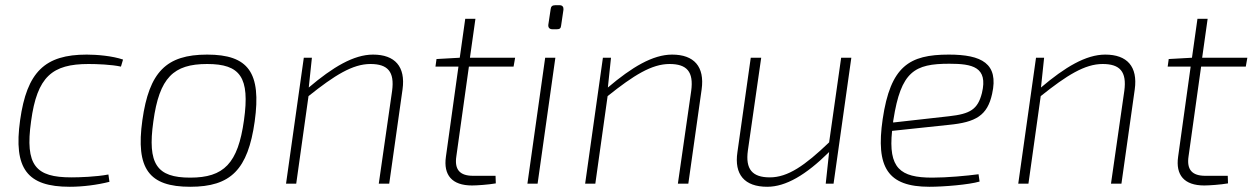

<svg xmlns="http://www.w3.org/2000/svg" viewBox="-20 -703 4795 735"><path d="M312 -494C152 -494 83 -428 57 -243C31 -57 84 12 247 12C296 12 352 5 399 -7L395 -35C348 -26 283 -24 253 -24C117 -24 75 -69 99 -239C122 -410 180 -458 319 -458C350 -458 407 -456 443 -448L451 -475C410 -489 351 -494 312 -494Z M773 -494C616 -494 551 -427 525 -243C499 -57 550 12 708 12C864 12 929 -54 955 -238C981 -425 931 -494 773 -494ZM773 -458C900 -458 937 -407 914 -243C891 -77 837 -23 708 -23C580 -23 544 -75 567 -238C590 -406 644 -458 773 -458Z M1408 -494C1334 -494 1254 -446 1162 -368L1174 -482H1143L1075 0H1114L1161 -335C1261 -415 1330 -458 1398 -458C1464 -458 1491 -429 1481 -355L1430 0H1470L1521 -361C1533 -448 1492 -494 1408 -494Z M1775 -448H1946L1952 -482H1779L1800 -631H1761L1740 -482L1651 -477L1647 -448H1735L1687 -103C1677 -33 1710 7 1787 7C1805 7 1850 4 1878 -1L1877 -30H1791C1741 -30 1719 -53 1727 -105Z M2123 -683H2105C2094 -683 2089 -678 2088 -668L2079 -608C2078 -597 2084 -591 2095 -591H2112C2123 -591 2127 -595 2128 -605L2137 -666C2138 -676 2133 -683 2123 -683ZM2106 -482H2067L1999 0H2038Z M2553 -494C2479 -494 2399 -446 2307 -368L2319 -482H2288L2220 0H2259L2306 -335C2406 -415 2475 -458 2543 -458C2609 -458 2636 -429 2626 -355L2575 0H2615L2666 -361C2678 -448 2637 -494 2553 -494Z M3200 -482 3154 -158C3061 -69 2996 -24 2927 -24C2860 -24 2833 -55 2843 -127L2894 -482H2854L2803 -121C2790 -35 2830 12 2917 12C2988 12 3065 -33 3154 -121L3141 0H3171L3239 -482Z M3612 -494C3461 -494 3389 -450 3359 -247C3332 -62 3378 12 3538 12C3593 12 3689 4 3730 -8L3726 -36C3681 -30 3606 -23 3549 -23C3426 -23 3380 -59 3395 -202L3612 -225C3716 -235 3760 -261 3778 -344C3804 -460 3738 -494 3612 -494ZM3739 -347C3723 -284 3694 -267 3613 -258L3399 -234C3399 -238 3399 -241 3400 -244C3429 -430 3481 -459 3614 -459C3702 -459 3763 -447 3739 -347Z M4211 -494C4137 -494 4057 -446 3965 -368L3977 -482H3946L3878 0H3917L3964 -335C4064 -415 4133 -458 4201 -458C4267 -458 4294 -429 4284 -355L4233 0H4273L4324 -361C4336 -448 4295 -494 4211 -494Z M4578 -448H4749L4755 -482H4582L4603 -631H4564L4543 -482L4454 -477L4450 -448H4538L4490 -103C4480 -33 4513 7 4590 7C4608 7 4653 4 4681 -1L4680 -30H4594C4544 -30 4522 -53 4530 -105Z"/></svg>

Font: Exo 2 Extra Light
Style: Italic
Weight: 250
Italic angle: -8°
Designer: Natanael Gama
Version: Version 1.001;PS 001.001;hotconv 1.0.88;makeotf.lib2.5.64775